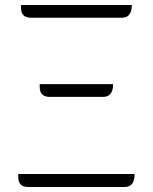

<svg xmlns="http://www.w3.org/2000/svg" viewBox="-20 -749 611 769"><path d="M93 0Q53 0 53 -40V-52H519Q519 0 479 0ZM179 -361Q139 -361 139 -401V-412H433Q433 -361 393 -361ZM104 -678Q64 -678 64 -718V-729H508Q508 -678 468 -678Z"/></svg>

Font: Swei Half Moon CJK SC
Style: Light
Weight: 300
Version: Version 2.071